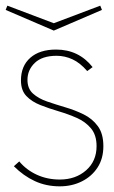

<svg xmlns="http://www.w3.org/2000/svg" viewBox="-37 -652 402 678"><path d="M174 6Q126 6 86 -12.5Q46 -31 12 -65L31 -82Q56 -52 93 -35Q130 -18 174 -18Q230 -18 267 -50.5Q304 -83 304 -136Q304 -175 284.5 -198.5Q265 -222 234.5 -235.5Q204 -249 170 -259Q136 -269 105.5 -281Q75 -293 56 -313Q37 -333 37 -368Q37 -419 70 -448Q103 -477 161 -477Q241 -477 290 -415L271 -401Q246 -430 219 -442.5Q192 -455 163 -455Q112 -455 86 -430Q60 -405 60 -370Q60 -339 79.5 -321.5Q99 -304 129.5 -293.5Q160 -283 194 -273Q228 -263 258.5 -248Q289 -233 308.5 -206.5Q328 -180 328 -136Q328 -92 307.5 -60.5Q287 -29 252 -11.5Q217 6 174 6ZM153 -544 -17 -617 -11 -632 153 -570 317 -632 323 -617Z"/></svg>

Font: Lil Grotesk Thin
Style: Regular
Weight: 100
Designer: Bastien Sozeau
Foundry: NBR — Bastien Sozeau
Version: Version 3.003; ttfautohint (v1.8.4.7-5d5b);gftools[0.9.33]